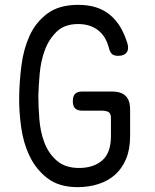

<svg xmlns="http://www.w3.org/2000/svg" viewBox="-20 -761 640 791"><path d="M437 -275Q437 -293 427.5 -299Q418 -305 399 -305H320Q299 -305 289.5 -314.5Q280 -324 280 -344Q280 -365 289.5 -374.5Q299 -384 320 -384H441Q479 -384 497.5 -366Q516 -348 516 -309V-200Q516 -146 499.5 -106.5Q483 -67 454.5 -41.5Q426 -16 386 -3Q346 10 300 10Q224 10 176.5 -26Q129 -62 102.5 -117Q76 -172 67 -238Q58 -304 59 -364Q60 -426 68.5 -492.5Q77 -559 102 -614Q127 -669 175 -705Q223 -741 302 -741Q344 -741 376.5 -730.5Q409 -720 433.5 -699.5Q458 -679 475.5 -650Q493 -621 505 -582Q512 -558 501.5 -544.5Q491 -531 467 -531Q451 -531 442.5 -537.5Q434 -544 429 -562Q417 -611 384 -636.5Q351 -662 302 -662Q246 -662 213.5 -630.5Q181 -599 164.5 -554Q148 -509 143.5 -457.5Q139 -406 138 -366Q138 -323 142 -271Q146 -219 162.5 -174.5Q179 -130 213.5 -99.5Q248 -69 306 -69Q365 -69 401 -100Q437 -131 437 -200Z"/></svg>

Font: Maple Mono NL Light
Style: Regular
Weight: 300
Monospace: yes
Designer: subframe7536
Version: Version 7.000